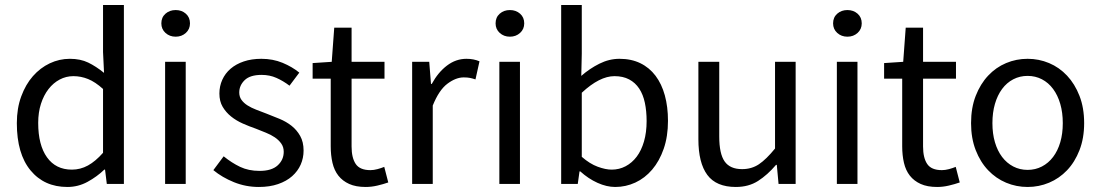

<svg xmlns="http://www.w3.org/2000/svg" viewBox="-20 -732 4380 764"><path d="M248 12Q156 12 101.5 -54Q47 -120 47 -242Q47 -301 64.5 -348.5Q82 -396 111 -429Q140 -462 178 -480Q216 -498 258 -498Q300 -498 331 -483Q362 -468 394 -442L390 -525V-712H473V0H405L398 -57H395Q366 -29 328.5 -8.5Q291 12 248 12ZM266 -57Q300 -57 330 -73.5Q360 -90 390 -124V-378Q359 -406 330.5 -417.5Q302 -429 272 -429Q243 -429 217.5 -415.5Q192 -402 173 -377.5Q154 -353 143 -319Q132 -285 132 -243Q132 -155 167 -106Q202 -57 266 -57Z M637 0V-486H719V0ZM679 -586Q655 -586 638.5 -601Q622 -616 622 -639Q622 -663 638.5 -677.5Q655 -692 679 -692Q703 -692 719.5 -677.5Q736 -663 736 -639Q736 -616 719.5 -601Q703 -586 679 -586Z M1010 12Q958 12 911 -7Q864 -26 829 -55L870 -110Q902 -84 935.5 -68Q969 -52 1013 -52Q1061 -52 1085 -74Q1109 -96 1109 -128Q1109 -147 1099 -161Q1089 -175 1073.5 -185.5Q1058 -196 1038 -204Q1018 -212 998 -220Q972 -229 946 -240.5Q920 -252 899.5 -268.5Q879 -285 866 -307Q853 -329 853 -360Q853 -389 864.5 -414.5Q876 -440 897.5 -458.5Q919 -477 950 -487.5Q981 -498 1020 -498Q1066 -498 1104.5 -482Q1143 -466 1171 -443L1132 -391Q1107 -410 1080 -422Q1053 -434 1021 -434Q975 -434 953.5 -413Q932 -392 932 -364Q932 -347 941 -334.5Q950 -322 965 -312.5Q980 -303 999.5 -295.5Q1019 -288 1040 -280Q1066 -270 1092.5 -259Q1119 -248 1140 -231.5Q1161 -215 1174.5 -191Q1188 -167 1188 -133Q1188 -103 1176.5 -77Q1165 -51 1142.5 -31Q1120 -11 1086.5 0.5Q1053 12 1010 12Z M1435 12Q1396 12 1369.5 0Q1343 -12 1326.5 -33Q1310 -54 1303 -84Q1296 -114 1296 -150V-419H1224V-481L1300 -486L1310 -622H1379V-486H1510V-419H1379V-149Q1379 -104 1395.5 -79.5Q1412 -55 1454 -55Q1467 -55 1482 -59Q1497 -63 1509 -68L1525 -6Q1505 1 1481.5 6.5Q1458 12 1435 12Z M1620 0V-486H1688L1695 -398H1698Q1723 -444 1758.5 -471Q1794 -498 1836 -498Q1865 -498 1888 -488L1872 -416Q1860 -420 1850 -422Q1840 -424 1825 -424Q1794 -424 1760.5 -399Q1727 -374 1702 -312V0Z M1967 0V-486H2049V0ZM2009 -586Q1985 -586 1968.5 -601Q1952 -616 1952 -639Q1952 -663 1968.5 -677.5Q1985 -692 2009 -692Q2033 -692 2049.5 -677.5Q2066 -663 2066 -639Q2066 -616 2049.5 -601Q2033 -586 2009 -586Z M2428 12Q2394 12 2357.5 -4.5Q2321 -21 2289 -50H2286L2279 0H2213V-712H2295V-518L2293 -430Q2326 -459 2365 -478.5Q2404 -498 2445 -498Q2492 -498 2528 -480.5Q2564 -463 2588.5 -430.5Q2613 -398 2625.5 -352.5Q2638 -307 2638 -251Q2638 -189 2621 -140Q2604 -91 2575 -57Q2546 -23 2508 -5.5Q2470 12 2428 12ZM2414 -57Q2444 -57 2469.5 -70.5Q2495 -84 2513.5 -108.5Q2532 -133 2542.5 -169Q2553 -205 2553 -250Q2553 -290 2546 -323Q2539 -356 2523.5 -379.5Q2508 -403 2483.5 -416Q2459 -429 2425 -429Q2366 -429 2295 -363V-108Q2327 -80 2358.5 -68.5Q2390 -57 2414 -57Z M2908 12Q2830 12 2794.5 -36Q2759 -84 2759 -178V-486H2842V-189Q2842 -120 2863.5 -89.5Q2885 -59 2933 -59Q2971 -59 3000 -78.5Q3029 -98 3064 -141V-486H3146V0H3078L3071 -76H3068Q3034 -36 2996.5 -12Q2959 12 2908 12Z M3310 0V-486H3392V0ZM3352 -586Q3328 -586 3311.5 -601Q3295 -616 3295 -639Q3295 -663 3311.5 -677.5Q3328 -692 3352 -692Q3376 -692 3392.5 -677.5Q3409 -663 3409 -639Q3409 -616 3392.5 -601Q3376 -586 3352 -586Z M3709 12Q3670 12 3643.5 0Q3617 -12 3600.5 -33Q3584 -54 3577 -84Q3570 -114 3570 -150V-419H3498V-481L3574 -486L3584 -622H3653V-486H3784V-419H3653V-149Q3653 -104 3669.5 -79.5Q3686 -55 3728 -55Q3741 -55 3756 -59Q3771 -63 3783 -68L3799 -6Q3779 1 3755.5 6.5Q3732 12 3709 12Z M4069 12Q4024 12 3983.5 -5Q3943 -22 3912 -54.5Q3881 -87 3862.5 -134.5Q3844 -182 3844 -242Q3844 -303 3862.5 -350.5Q3881 -398 3912 -431Q3943 -464 3983.5 -481Q4024 -498 4069 -498Q4114 -498 4154.5 -481Q4195 -464 4226 -431Q4257 -398 4275.5 -350.5Q4294 -303 4294 -242Q4294 -182 4275.5 -134.5Q4257 -87 4226 -54.5Q4195 -22 4154.5 -5Q4114 12 4069 12ZM4069 -56Q4100 -56 4126 -69.5Q4152 -83 4170.5 -107.5Q4189 -132 4199 -166Q4209 -200 4209 -242Q4209 -284 4199 -318.5Q4189 -353 4170.5 -378Q4152 -403 4126 -416.5Q4100 -430 4069 -430Q4038 -430 4012 -416.5Q3986 -403 3967.5 -378Q3949 -353 3939 -318.5Q3929 -284 3929 -242Q3929 -200 3939 -166Q3949 -132 3967.5 -107.5Q3986 -83 4012 -69.5Q4038 -56 4069 -56Z"/></svg>

Font: Source Sans Pro
Style: Regular
Weight: 400
Designer: Paul D. Hunt
Foundry: Adobe Systems Incorporated
Version: Version 2.021;PS 2.000;hotconv 1.0.86;makeotf.lib2.5.63406